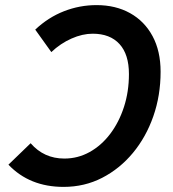

<svg xmlns="http://www.w3.org/2000/svg" viewBox="-20 -721 679 752"><path d="M609 -440Q609 -347 580.5 -265.5Q552 -184 500.5 -122Q449 -60 380 -24.5Q311 11 229 11Q96 11 13 -76L100 -160Q152 -100 232 -100Q285 -100 331 -125.5Q377 -151 411.5 -196.5Q446 -242 465.5 -302Q485 -362 485 -431Q485 -508 448 -548.5Q411 -589 343 -589Q303 -589 260 -570Q217 -551 181 -517L118 -605Q169 -653 230.5 -677Q292 -701 358 -701Q433 -701 489.5 -669.5Q546 -638 577.5 -579.5Q609 -521 609 -440Z"/></svg>

Font: Radio Canada Medium
Style: Italic
Weight: 500
Italic angle: -12°
Designer: Charles Daoud, Etienne Aubert Bonn, Alexandre Saumier Demers, Jacques Le Bailly
Foundry: Radio-Canada
Version: Version 2.104; ttfautohint (v1.8.4.7-5d5b);gftools[0.9.28.de